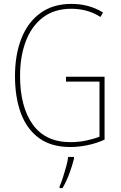

<svg xmlns="http://www.w3.org/2000/svg" viewBox="-20 -745 620 986"><path d="M319 -351H517V-28Q476 -9 429.5 0.5Q383 10 341 10Q244 10 181 -35.5Q118 -81 87.5 -163Q57 -245 57 -354Q57 -463 89.5 -546.5Q122 -630 187 -677.5Q252 -725 347 -725Q389 -725 429 -715Q469 -705 509 -681L496 -658Q457 -682 420 -691Q383 -700 347 -700Q259 -700 200.5 -655.5Q142 -611 112.5 -533Q83 -455 83 -355Q83 -197 148 -106Q213 -15 342 -15Q383 -15 421.5 -23Q460 -31 491 -43V-326H319ZM360 70Q351 106 336 146.5Q321 187 301 221H286V212Q294 195 303 167Q312 139 320 110Q328 81 330 61H360Z"/></svg>

Font: Noto Sans Khmer Condensed Thin
Style: Regular
Weight: 100
Width: 3
Designer: Danh Hong and the Monotype Design Team
Foundry: Monotype Imaging Inc.
Version: Version 2.004; ttfautohint (v1.8.4.7-5d5b)